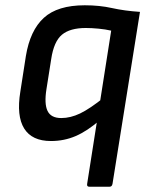

<svg xmlns="http://www.w3.org/2000/svg" viewBox="-20 -522 573 727"><path d="M318 185Q308 185 310 174L401 -406Q379 -411 353 -413.5Q327 -416 305 -416Q245 -416 214.5 -390.5Q184 -365 174 -299L156 -185Q147 -129 160 -102Q173 -75 212 -75Q247 -75 283.5 -92.5Q320 -110 375 -154L359 -68Q311 -26 267 -7Q223 12 173 12Q101 12 71.5 -35.5Q42 -83 57 -175L78 -310Q94 -407 146 -454.5Q198 -502 301 -502Q357 -502 404 -491.5Q451 -481 510 -477L406 174Q404 185 395 185Z"/></svg>

Font: Sofia Sans SemiBold
Style: Italic
Weight: 600
Italic angle: -9°
Designer: Botio Nikoltchev, Ani Petrova
Foundry: lettersoup
Version: Version 4.100-B